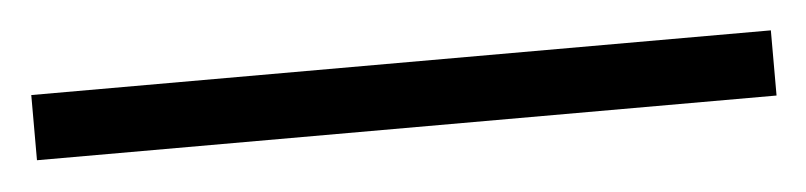

<svg xmlns="http://www.w3.org/2000/svg" viewBox="-23 49 567 135"><g transform="rotate(-5 261.0 116.0)"><path d="M522 93V139H0V93Z"/></g></svg>

Font: GFS Baskerville
Style: Regular
Weight: 400
Designer: George Matthiopoulos
Foundry: George Matthiopoulos
Version: Version 1.0